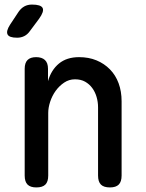

<svg xmlns="http://www.w3.org/2000/svg" viewBox="-20 -810 640 840"><path d="M191 -316V-42Q191 -15 178.5 -2.5Q166 10 139 10Q113 10 100.5 -2.5Q88 -15 88 -42V-509Q88 -535 100.5 -547.5Q113 -560 138 -560Q163 -560 176.5 -547.5Q190 -535 190 -509V-455Q204 -504 238 -532Q272 -560 326 -560Q368 -560 402 -546Q436 -532 461 -506.5Q486 -481 499 -445.5Q512 -410 512 -367V-42Q512 -15 499.5 -2.5Q487 10 461 10Q434 10 421.5 -2.5Q409 -15 409 -42V-340Q409 -364 402.5 -386Q396 -408 383.5 -425Q371 -442 352.5 -452.5Q334 -463 308 -463Q282 -463 260.5 -448.5Q239 -434 223.5 -412.5Q208 -391 199.5 -365Q191 -339 191 -316ZM24 -702 61 -758Q72 -774 86.5 -782Q101 -790 120 -790Q159 -790 166.5 -775Q174 -760 151 -728L110 -673Q100 -659 86 -652Q72 -645 55 -645Q20 -645 13 -659.5Q6 -674 24 -702Z"/></svg>

Font: Maple Mono Normal NL Medium
Style: Regular
Weight: 500
Monospace: yes
Designer: subframe7536
Version: Version 7.000